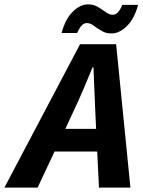

<svg xmlns="http://www.w3.org/2000/svg" viewBox="-82 -853 650 873"><path d="M355 -267 351 -353Q349 -401 347 -448Q345 -495 343 -547H339Q318 -496 298 -449Q278 -402 255 -353L215 -267ZM360 -164H166L89 0H-62L282 -652H446L511 0H368ZM198 -703Q215 -766 248.5 -799.5Q282 -833 318 -833Q340 -833 355 -825.5Q370 -818 382 -809.5Q394 -801 405.5 -793.5Q417 -786 432 -786Q456 -786 474 -831H546Q529 -768 495 -734.5Q461 -701 425 -701Q403 -701 388 -708.5Q373 -716 361 -724.5Q349 -733 338 -740.5Q327 -748 312 -748Q288 -748 269 -703Z"/></svg>

Font: mr_Source Sans Pro
Style: Bold Italic
Weight: 700
Italic angle: -11°
Designer: Paul D. Hunt
Foundry: Adobe Systems Incorporated
Version: Version 1.036;July 10, 2024;FontCreator 11.5.0.2430 64-bit